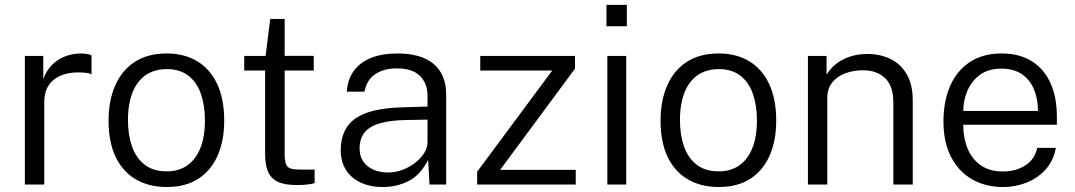

<svg xmlns="http://www.w3.org/2000/svg" viewBox="-20 -742 4322 772"><path d="M80 0V-517H154V-423.5Q167 -460 190.8 -482.8Q214.5 -505.5 244.2 -516.2Q274 -527 304.5 -527Q317 -527 329 -525.2Q341 -523.5 348 -519.5V-443.5Q340 -447.5 326.8 -449Q313.5 -450.5 304.5 -450.5Q277 -452 251 -446.5Q225 -441 203.8 -427Q182.5 -413 170.2 -389.5Q158 -366 158 -332V0Z M650 10Q580 10 527.2 -20.2Q474.5 -50.5 445.5 -110Q416.5 -169.5 416.5 -256.5Q416.5 -337.5 443.2 -398.5Q470 -459.5 522 -493.2Q574 -527 650.5 -527Q720.5 -527 772.2 -496.2Q824 -465.5 852.8 -405.2Q881.5 -345 881.5 -256.5Q881.5 -177.5 855.5 -117.5Q829.5 -57.5 778.2 -23.8Q727 10 650 10ZM650.5 -53Q699 -53 733.2 -77Q767.5 -101 785.8 -147Q804 -193 804 -258.5Q804 -317.5 788 -364Q772 -410.5 738 -437.2Q704 -464 650.5 -464Q601 -464 566.2 -440.2Q531.5 -416.5 513 -370.5Q494.5 -324.5 494.5 -258.5Q494.5 -199.5 510.8 -153.2Q527 -107 561.5 -80Q596 -53 650.5 -53Z M1241.5 -458.5H1124.5V-125Q1124.5 -95 1130.2 -81.2Q1136 -67.5 1150.8 -63.8Q1165.5 -60 1192 -60H1245V-6Q1235.5 -2.5 1216.8 -0.2Q1198 2 1172 2Q1122.5 2 1095.2 -12Q1068 -26 1057 -53.5Q1046 -81 1046 -122.5V-458.5H962V-517H1048L1066.5 -666H1124.5V-517.5H1241.5Z M1519 10Q1468.5 10 1430.5 -7.8Q1392.5 -25.5 1371.2 -58.5Q1350 -91.5 1350 -138Q1350 -224 1408.8 -265.5Q1467.5 -307 1599 -310.5L1699 -313.5V-356.5Q1699 -407 1668.2 -437.2Q1637.5 -467.5 1573.5 -467Q1525.5 -467 1490.2 -444.8Q1455 -422.5 1445.5 -373.5H1374.5Q1377.5 -422 1402 -456.2Q1426.5 -490.5 1471 -508.8Q1515.5 -527 1577.5 -527Q1641.5 -527 1685.2 -508.2Q1729 -489.5 1751.5 -452.2Q1774 -415 1774 -360V0H1707L1701.5 -99.5Q1670.5 -38 1622.8 -14Q1575 10 1519 10ZM1541 -48.5Q1569 -48.5 1596.8 -58.5Q1624.5 -68.5 1647.5 -86Q1670.5 -103.5 1684.5 -125Q1698.5 -146.5 1699 -169V-261L1615.5 -259.5Q1550 -258.5 1508.2 -246.5Q1466.5 -234.5 1446.2 -209.8Q1426 -185 1426 -145Q1426 -99.5 1458 -74Q1490 -48.5 1541 -48.5Z M1898.5 0V-51.5L2200.5 -458.5H1911V-517H2292V-466L1991 -59H2295V0Z M2498 -517V0H2422V-517ZM2500.5 -722.5V-636.5H2418.5V-722.5Z M2869.5 10Q2799.5 10 2746.8 -20.2Q2694 -50.5 2665 -110Q2636 -169.5 2636 -256.5Q2636 -337.5 2662.8 -398.5Q2689.5 -459.5 2741.5 -493.2Q2793.5 -527 2870 -527Q2940 -527 2991.8 -496.2Q3043.5 -465.5 3072.2 -405.2Q3101 -345 3101 -256.5Q3101 -177.5 3075 -117.5Q3049 -57.5 2997.8 -23.8Q2946.5 10 2869.5 10ZM2870 -53Q2918.5 -53 2952.8 -77Q2987 -101 3005.2 -147Q3023.5 -193 3023.5 -258.5Q3023.5 -317.5 3007.5 -364Q2991.5 -410.5 2957.5 -437.2Q2923.5 -464 2870 -464Q2820.5 -464 2785.8 -440.2Q2751 -416.5 2732.5 -370.5Q2714 -324.5 2714 -258.5Q2714 -199.5 2730.2 -153.2Q2746.5 -107 2781 -80Q2815.5 -53 2870 -53Z M3228.5 0V-517H3303.5V-441.5Q3316.5 -464 3339.2 -483Q3362 -502 3394.8 -513.5Q3427.5 -525 3468.5 -525Q3518.5 -525 3559.8 -505.2Q3601 -485.5 3625.5 -444Q3650 -402.5 3650 -337.5V0H3572V-330.5Q3572 -396.5 3538.5 -428Q3505 -459.5 3450 -459.5Q3412.5 -459.5 3379.5 -447.5Q3346.5 -435.5 3326.5 -411Q3306.5 -386.5 3306.5 -349.5V0Z M3853 -240.5Q3853 -188.5 3870 -146Q3887 -103.5 3922.5 -78Q3958 -52.5 4012.5 -52.5Q4065 -52.5 4103 -77.2Q4141 -102 4150.5 -147.5H4225.5Q4216 -95.5 4184.2 -60.5Q4152.5 -25.5 4107.8 -7.8Q4063 10 4013.5 10Q3942.5 10 3888.2 -21.2Q3834 -52.5 3803.8 -111.5Q3773.5 -170.5 3773.5 -253.5Q3773.5 -336 3801 -397.8Q3828.5 -459.5 3880.8 -493.2Q3933 -527 4007 -527Q4078.5 -527 4128 -496.2Q4177.5 -465.5 4203.5 -408.5Q4229.5 -351.5 4229.5 -272.5V-240.5ZM3853.5 -296H4153.5Q4153.5 -344 4137.5 -382.5Q4121.5 -421 4089 -443.5Q4056.5 -466 4006.5 -466Q3953.5 -466 3919.8 -440.8Q3886 -415.5 3869.5 -376.5Q3853 -337.5 3853.5 -296Z"/></svg>

Font: Public Sans Thin Light
Style: Regular
Weight: 300
Version: Version 1.007